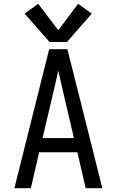

<svg xmlns="http://www.w3.org/2000/svg" viewBox="-20 -995 616 1015"><path d="M56 0H143L187 -190H389L433 0H521L398 -490L336 -735H240ZM205 -265 258 -490Q266 -523 273.5 -556Q281 -589 288 -622Q295 -589 303 -556Q311 -523 318 -490L371 -265ZM242 -773H334L465 -923L393 -975L288 -835L182 -975L110 -923Z"/></svg>

Font: Iosevka SS01 Extended
Style: Regular
Weight: 400
Width: 7
Monospace: yes
Designer: Belleve Invis
Foundry: Belleve Invis
Version: Version 3.4.7; ttfautohint (v1.8.3)